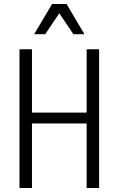

<svg xmlns="http://www.w3.org/2000/svg" viewBox="-20 -935 590 955"><path d="M77 0V-690H139V-375H411V-690H473V0H411V-321H139V0ZM150 -765 239 -915H311L400 -765H345L275 -869L205 -765Z"/></svg>

Font: Radio Canada Condensed Light
Style: Regular
Weight: 300
Width: 3
Designer: Charles Daoud, Etienne Aubert Bonn, Alexandre Saumier Demers, Jacques Le Bailly
Foundry: Radio-Canada
Version: Version 2.104; ttfautohint (v1.8.4.7-5d5b);gftools[0.9.28.de